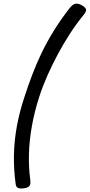

<svg xmlns="http://www.w3.org/2000/svg" viewBox="-20 -984 505 1081"><path d="M450 -899Q410 -850 374 -794.5Q338 -739 306 -679.5Q274 -620 247 -559Q220 -498 200 -436Q174 -355 159.5 -274Q145 -193 143 -117.5Q141 -42 150 25Q154 52 146 62.5Q138 73 115 76Q95 79 82.5 74.5Q70 70 68 51Q57 -30 58.5 -111Q60 -192 75 -273.5Q90 -355 117 -436Q137 -498 160.5 -560.5Q184 -623 214 -685.5Q244 -748 283 -811Q322 -874 371 -937Q389 -960 405 -963Q421 -966 443 -953Q460 -943 464 -932Q468 -921 450 -899Z"/></svg>

Font: Playwrite HR
Style: Regular
Weight: 400
Designer: Veronika Burian, José Scaglione
Foundry: TypeTogether
Version: Version 1.002